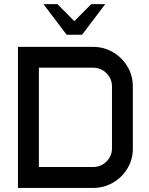

<svg xmlns="http://www.w3.org/2000/svg" viewBox="-20 -925 732 945"><path d="M262.7 -904.8 345.7 -820.8 429.2 -904.8H498L383.8 -753.9H308.1L193.8 -904.8ZM68.4 -694.3H437.5Q491.7 -694.3 536.4 -668Q581.1 -641.6 607.4 -597.4Q633.8 -553.2 633.8 -499V-193.4Q633.8 -140.1 607.4 -96.2Q581.1 -52.2 536.4 -26.1Q491.7 0 437.5 0H68.4ZM437.5 -103Q476.6 -103 503.9 -129.9Q531.2 -156.7 531.2 -194.8V-499Q531.2 -537.6 503.9 -564.7Q476.6 -591.8 437.5 -591.8H171.4V-103Z"/></svg>

Font: Anta
Style: Regular
Weight: 400
Designer: Sergej Lebedev
Foundry: Sergej Lebedev
Version: Version 1.000; ttfautohint (v1.8.4.7-5d5b)